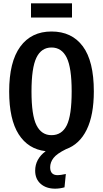

<svg xmlns="http://www.w3.org/2000/svg" viewBox="-20 -894 618 1152"><path d="M412 -789H166V-874H412ZM281 110Q281 157 326 157Q342 157 375 150L367 230Q338 238 311 238Q257 238 224 209Q191 180 191 130Q191 60 254 13Q149 1 92 -88.5Q35 -178 35 -345Q35 -523 101.5 -614Q168 -705 289 -705Q411 -705 477 -616Q543 -527 543 -346Q543 -203 500 -115.5Q457 -28 376 1Q321 28 301 54Q281 80 281 110ZM289 -83Q351 -83 380.5 -142Q410 -201 410 -346Q410 -488 380 -548.5Q350 -609 289 -609Q228 -609 198.5 -548Q169 -487 169 -345Q169 -202 199 -142.5Q229 -83 289 -83Z"/></svg>

Font: Fira Sans Compressed Medium
Style: Regular
Weight: 500
Width: 1
Designer: bBox Type GmbH & Carrois Corporate GbR & Edenspiekermann AG
Foundry: bBox Type GmbH & Carrois Corporate GbR & Edenspiekermann AG
Version: Version 4.301